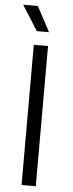

<svg xmlns="http://www.w3.org/2000/svg" viewBox="-60 -925 363 955"><g transform="rotate(5 121.5 -447.0)"><path d="M156 -769 89 -894H16L95 -769ZM86 0H157V-700H86Z"/></g></svg>

Font: Arthouse Owned
Style: Regular
Weight: 400
Designer: Jeremy Tribby
Foundry: Tribby Type
Version: Version 1.000;PS 001.000;hotconv 1.0.88;makeotf.lib2.5.64775